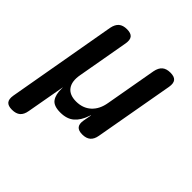

<svg xmlns="http://www.w3.org/2000/svg" viewBox="-217 -691 1013 1013"><g transform="rotate(45 289.0 -185.0)"><path d="M27 180Q-2 180 -13.5 166Q-25 152 -20 122L88 -492Q94 -522 110.5 -536Q127 -550 156.5 -550Q186 -550 197.5 -536Q209 -522 204 -492L153 -204Q143 -150 164.5 -120Q186 -90 236 -90Q286 -90 319 -120Q352 -150 361 -204L412 -492Q418 -522 434.5 -536Q451 -550 480.5 -550Q510 -550 521.5 -536Q533 -522 528 -492L449 -47Q444 -18 427.5 -4Q411 10 382 10Q353 10 341.5 -4Q330 -18 335 -47L342 -85Q344 -95 343 -95Q343 -95 343 -95Q342 -95 339 -85Q324 -40 295.5 -15Q267 10 217.5 10Q168 10 150.5 -15Q133 -40 134 -85V-95L132 -85L95 122Q90 152 73.5 166Q57 180 27 180Z"/></g></svg>

Font: Maple Mono SemiBold
Style: Italic
Weight: 600
Italic angle: -10°
Monospace: yes
Designer: subframe7536
Version: Version 7.000